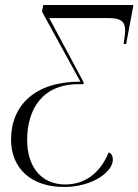

<svg xmlns="http://www.w3.org/2000/svg" viewBox="-20 -734 551 764"><path d="M235 10C346 10 429 -49 429 -99C429 -115 422 -125 412 -127C382 -52 323 0 240 0C142 0 88 -73 88 -177C88 -296 146 -399 292 -399H312L313 -406L176 -662H413C463 -662 478 -647 478 -611C478 -599 474 -575 472 -559H482L511 -714H152L147 -688L300 -409C120 -410 24 -315 24 -179C24 -62 106 10 235 10Z"/></svg>

Font: Noto Serif Display SemiCondensed Light
Style: Italic
Weight: 300
Width: 4
Italic angle: -12°
Designer: Monotype Design Team
Foundry: Monotype Imaging Inc.
Version: Version 2.009